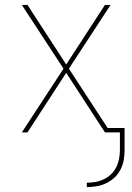

<svg xmlns="http://www.w3.org/2000/svg" viewBox="-20 -540 540 783"><path d="M334 223V205Q352 205 369.5 202Q387 199 403.5 191Q420 183 433 170.5Q446 158 454 142Q462 126 465.5 108Q469 90 469 72V0H408L250 -243L92 0H69L239 -260L69 -520H92L250 -277L408 -520H431L261 -260L419 -18H488V72Q488 93 484.5 113Q481 133 471.5 151.5Q462 170 447 184Q432 198 413.5 207Q395 216 374.5 219.5Q354 223 334 223Z"/></svg>

Font: Iosevka SS18 Thin
Style: Regular
Weight: 100
Monospace: yes
Designer: Belleve Invis
Foundry: Belleve Invis
Version: Version 25.1.1; ttfautohint (v1.8.4)